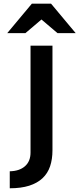

<svg xmlns="http://www.w3.org/2000/svg" viewBox="-20 -1016 433 1047"><path d="M33.2 -82Q85.9 -83 116.2 -109.6Q146.5 -136.2 146.5 -184.1V-767.1H266.1V-196.3Q266.1 -147.9 253.2 -109.4Q240.2 -70.8 211.9 -44.2Q183.6 -17.6 139.4 -3.4Q95.2 10.7 33.2 10.7ZM19.5 -835.4 153.8 -996.1H258.3L392.6 -835.4H293.5L206.1 -909.7L118.7 -835.4Z"/></svg>

Font: Tauri
Style: Regular
Weight: 400
Designer: Yvonne Schüttler
Foundry: Yvonne Schüttler
Version: Version 1.003; ttfautohint (v0.93.8-669f) -l 13 -r 13 -G 200